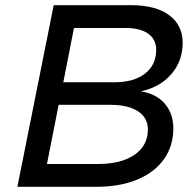

<svg xmlns="http://www.w3.org/2000/svg" viewBox="-20 -720 754 740"><path d="M648 -225Q648 -157 611.5 -106Q575 -55 508 -27.5Q441 0 352 0H47L187 -700H486Q580 -700 632 -661.5Q684 -623 684 -555Q684 -485 640.5 -434.5Q597 -384 523 -368Q583 -358 615.5 -320Q648 -282 648 -225ZM465 -612H265L224 -403H422Q496 -403 539 -436.5Q582 -470 582 -528Q582 -568 551.5 -590Q521 -612 465 -612ZM550 -221Q550 -266 512 -291Q474 -316 405 -316H206L161 -88H358Q447 -88 498.5 -123.5Q550 -159 550 -221Z"/></svg>

Font: TypoPRO Montserrat
Style: Italic
Weight: 400
Italic angle: -11.3°
Designer: Julieta Ulanovsky
Foundry: Julieta Ulanovsky
Version: Version 6.001